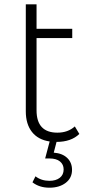

<svg xmlns="http://www.w3.org/2000/svg" viewBox="-20 -656 422 893"><path d="M230 54Q270 57 292.5 78.5Q315 100 315 134Q315 172 285.5 194.5Q256 217 210 217Q163 217 131 192L145 164Q172 185 210 185Q240 185 258 171Q276 157 276 132Q276 109 259 95Q242 81 210 81H190L211 2Q157 -6 128.5 -42.5Q100 -79 100 -138V-636H150V-522H316V-479H150V-143Q150 -39 247 -39Q296 -39 328 -68L349 -33Q311 4 243 4Z"/></svg>

Font: mBank Light
Style: Regular
Weight: 300
Designer: Julieta Ulanovsky
Foundry: Julieta Ulanovsky
Version: Version 7.200;PS 007.200;hotconv 1.0.88;makeotf.lib2.5.64775